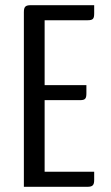

<svg xmlns="http://www.w3.org/2000/svg" viewBox="-20 -720 429 740"><path d="M288 -334C309 -334 313 -340 313 -361V-392H152V-642H318C339 -642 343 -648 343 -669V-700H99C78 -700 72 -694 72 -673V0H316C337 0 343 -6 343 -27V-58H152V-334Z"/></svg>

Font: Rationale One
Style: Regular
Weight: 400
Designer: Cyreal (www.cyreal.org)
Foundry: Cyreal (www.cyreal.org)
Version: Version 1.001